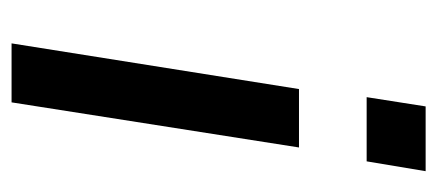

<svg xmlns="http://www.w3.org/2000/svg" viewBox="-232 -524 756 332"><g transform="rotate(90 146.0 -358.0)"><path d="M148 -614 164 -716H276L259 -614ZM55 0 134 -497H235L157 0Z"/></g></svg>

Font: Nunito Sans 7pt Medium
Style: Italic
Weight: 500
Italic angle: -9°
Designer: Vernon Adams
Foundry: Vernon Adams
Version: Version 3.101;gftools[0.9.27]